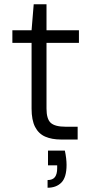

<svg xmlns="http://www.w3.org/2000/svg" viewBox="-20 -654 430 900"><path d="M266 0Q223 0 192 -13.5Q161 -27 144.5 -59Q128 -91 128 -145V-453H38V-512H128L138 -634H198V-512H350V-453H198V-145Q198 -96 218 -78Q238 -60 287 -60H344V0ZM203 226V190Q227 190 237.5 176Q248 162 248 135V121H205V52H284Q288 70 290 87.5Q292 105 292 119Q292 177 268 201.5Q244 226 203 226Z"/></svg>

Font: DM Sans 12pt Light
Style: Regular
Weight: 300
Version: Version 4.004;gftools[0.9.30]